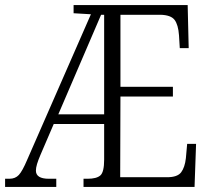

<svg xmlns="http://www.w3.org/2000/svg" viewBox="-22 -734 828 754"><path d="M-2 0V-32H15Q38 -32 52 -47Q66 -62 85 -107L335 -678L267 -682V-714H715L719 -545H684L681 -595Q678 -637 663.5 -656Q649 -675 608 -676H451V-393H657V-355H451L450 -38H634Q675 -38 689.5 -57.5Q704 -77 708 -113L713 -169H748L742 0H306V-32H322Q357 -32 372 -45Q387 -58 387 -107V-247H189L137 -126Q128 -105 123.5 -90Q119 -75 119 -64Q119 -32 170 -32H199V0ZM207 -285H387V-676H375Z"/></svg>

Font: Noto Serif Tamil Condensed Light
Style: Italic
Weight: 300
Width: 3
Italic angle: -12°
Designer: Indian Type Foundry, Tom Grace, and the Monotype Design Team
Foundry: Monotype Imaging Inc.
Version: Version 2.003; ttfautohint (v1.8.4.7-5d5b)